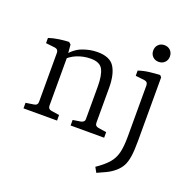

<svg xmlns="http://www.w3.org/2000/svg" viewBox="-135 -714 1028 1038"><g transform="rotate(20 378.5 -194.5)"><path d="M309 0V-32L354 -39Q363 -41 369 -46Q375 -51 375 -62V-249Q375 -312 358.5 -344.5Q342 -377 289 -377Q248 -377 210.5 -362Q173 -347 144 -315L147 -345Q181 -390 224.5 -406.5Q268 -423 311 -423Q383 -423 409 -381Q435 -339 435 -263V-62Q435 -42 456 -39L502 -32V0ZM38 0V-32L84 -39Q105 -42 105 -62V-344Q105 -364 85 -367L32 -373V-403Q59 -412 90 -416.5Q121 -421 147 -422L159 -411L165 -340V-62Q165 -42 185 -39L231 -32V0ZM680 -412V-46Q680 8 675 42Q670 76 658.5 98Q647 120 625 139Q604 157 578.5 169.5Q553 182 527 193L511 164Q555 134 578.5 107Q602 80 611 44Q620 8 620 -49V-344Q620 -364 600 -367L548 -373V-403Q577 -413 610 -417Q643 -421 671 -422ZM686 -534Q686 -513 672.5 -499.5Q659 -486 638 -486Q617 -486 603.5 -499.5Q590 -513 590 -534Q590 -555 603.5 -568.5Q617 -582 638 -582Q659 -582 672.5 -568.5Q686 -555 686 -534Z"/></g></svg>

Font: Yrsa Light
Style: Regular
Weight: 300
Designer: Anna Giedrys (Yrsa+Rasa design), David Brezina (Yrsa art-direction, Rasa art-direction, design)
Foundry: Rosetta Type Foundry
Version: Version 2.004